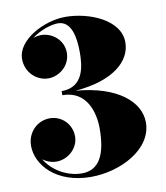

<svg xmlns="http://www.w3.org/2000/svg" viewBox="-85 -830 790 911"><g transform="rotate(-10 310.0 -374.5)"><path d="M581 -200C581 -300 477 -389.5 278.5 -405.5C464 -420.5 551 -501 551 -591C551 -701.5 402.5 -759 291 -759C189 -759 54.5 -690 54.5 -597.5C54.5 -531.5 107 -485.5 162.5 -485.5C212.5 -485.5 269 -526 269 -591C269 -651 217 -694 162.5 -694C150 -694 137.5 -691.5 125 -687C164.5 -718 218.5 -735 251 -735C315 -735 330 -656.5 330 -582.5C330 -518.5 322 -415 213 -415V-395.5C332 -395.5 360 -284 360 -210C360 -86 325 -14 241 -14C169 -14 99.5 -56 66 -112.5C84.5 -98.5 108 -90 132 -90C186.5 -90 238.5 -135.5 238.5 -192.5C238.5 -253.5 190.5 -298 135 -298C75 -298 25 -250 25 -184C25 -91.5 114 10 281 10C422 10 581 -70 581 -200Z"/></g></svg>

Font: Bodoni* 11pt Fatface
Style: Regular
Weight: 900
Version: Version 2.3